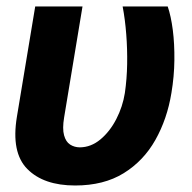

<svg xmlns="http://www.w3.org/2000/svg" viewBox="-20 -566 595 596"><path d="M89.3 -545.9H236.1L179.1 -201.8Q173.2 -166.4 178.9 -146Q184.5 -125.6 197.7 -117.2Q210.8 -108.8 227.5 -108.6Q262.5 -108.8 291.7 -133.2Q321 -157.6 341 -196.3Q360.9 -235 367.6 -277.3Q373.9 -320.8 374.7 -367.1Q375.5 -413.5 371.9 -459.4Q368.4 -505.4 360.7 -545.9H500.6Q510.8 -516.1 516.4 -472.9Q521.9 -429.8 521.3 -379.4Q520.8 -329.1 512.1 -277.3Q499 -196.8 462.3 -131.6Q425.6 -66.5 364 -28.4Q302.3 9.8 213.3 9.8Q115.5 9.8 64.8 -41.4Q14.2 -92.6 32.4 -203.1Z"/></svg>

Font: Inter Tight
Style: Italic
Weight: 400
Italic angle: -9.39999°
Designer: Rasmus Andersson
Foundry: rsms
Version: Version 3.002